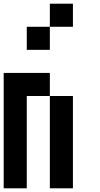

<svg xmlns="http://www.w3.org/2000/svg" viewBox="-20 -1020 540 1040"><path d="M0 0V-625H250V-500H125V0ZM125 -750V-875H250V-750ZM250 0V-500H375V0ZM250 -875V-1000H375V-875Z"/></svg>

Font: GalmuriMono7 Regular
Style: Regular
Weight: 400
Designer: Lee Minseo (quiple)
Version: Version 2.399;hotconv 1.1.1;makeotfexe 2.6.0 DEVELOPMENT